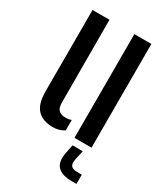

<svg xmlns="http://www.w3.org/2000/svg" viewBox="-197 -684 831 962"><g transform="rotate(30 219.0 -202.5)"><path d="M44.5 -129.5V-600H142.5L143.5 -121.5Q143.5 -92 156.2 -78.5Q169 -65 198.5 -65Q216.5 -65 230 -71V-10.5Q202.5 8 164.5 8Q106.5 8 75.5 -24.2Q44.5 -56.5 44.5 -129.5ZM286.5 0V-600H385V0ZM410.5 195H383.5Q267.5 195 286 92L297 37.5H356L344 92Q339 118.5 348.5 130Q358 141.5 384 141.5H410.5Z"/></g></svg>

Font: Big Shoulders Stencil Text SemiBold
Style: Regular
Weight: 600
Designer: Patric King
Foundry: XO Type Co
Version: Version 1.000